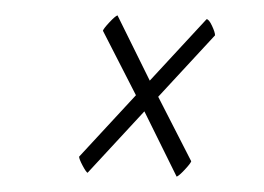

<svg xmlns="http://www.w3.org/2000/svg" viewBox="-20 -331 344 250"><path d="M260 -285 186 -205 229 -121Q228 -118 220.5 -110Q213 -102 210 -101L168 -186L94 -106Q92 -107 87.5 -115.5Q83 -124 83 -127L157 -207L114 -291Q115 -294 122.5 -302Q130 -310 133 -311L175 -226L249 -306Q252 -306 256 -297.5Q260 -289 260 -285Z"/></svg>

Font: Great Vibes
Style: Regular
Weight: 400
Designer: Robert E. Leuschke
Foundry: Robert E. Leuschke
Version: Version 1.001